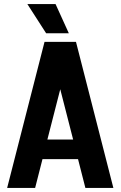

<svg xmlns="http://www.w3.org/2000/svg" viewBox="-20 -920 590 940"><path d="M535 0H398L362 -141H188L152 0H15L198 -715H352ZM275 -483 212 -237H338ZM317 -757H206L114 -900H252Z"/></svg>

Font: Akshar SemiBold
Style: Regular
Weight: 600
Designer: Tall Chai
Foundry: Tall Chai
Version: Version 1.000